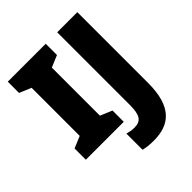

<svg xmlns="http://www.w3.org/2000/svg" viewBox="-252 -866 1242 1242"><g transform="rotate(-45 369.0 -245.0)"><path d="M378 0V-103L297 -137V-577L378 -611V-714H31V-611L112 -577V-137L31 -103V0ZM430 224C574 224 667 151 667 -65V-714H483V-51C483 39 464 76 401 76C376 76 355 71 336 66V214C361 220 391 224 430 224Z"/></g></svg>

Font: Noto Sans Thai Looped SemiCondensed Black
Style: Regular
Weight: 900
Width: 4
Designer: Sasikarn Vongin, Ben Mitchell
Foundry: The Fontpad Ltd
Version: Version 1.001